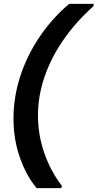

<svg xmlns="http://www.w3.org/2000/svg" viewBox="-20 -831 506 996"><path d="M170 145Q116 80 83 -14Q50 -108 50 -217Q50 -327 85 -435Q120 -543 185 -639.5Q250 -736 339 -811H466L465 -799Q374 -718 309.5 -625Q245 -532 211 -432.5Q177 -333 177 -233Q177 -131 210 -36.5Q243 58 301 133L298 145Z"/></svg>

Font: DeepMind Sans
Style: Bold Italic
Weight: 700
Italic angle: -10°
Designer: Jonny Pinhorn / Modifications: Colophon Foundry
Foundry: Colophon Foundry
Version: Version 1.002; ttfautohint (v1.8.2)